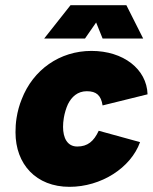

<svg xmlns="http://www.w3.org/2000/svg" viewBox="-20 -720 591 743"><path d="M151 -571H309L352 -633L377 -571H534L469 -700H253ZM249 3C371 3 486 -70 522 -170L362 -214C343 -173 319 -153 279 -153C240 -153 224 -187 224 -229C224 -240 225 -252 227 -264C230 -282 236 -302 243 -317C257 -345 280 -367 316 -367C353 -367 371 -351 377 -312L551 -355C548 -453 457 -523 334 -523C211 -523 108 -450 64 -336C55 -314 48 -289 44 -263C41 -244 40 -226 40 -208C40 -84 120 3 249 3Z"/></svg>

Font: Arthouse Owned Black
Style: Italic
Weight: 900
Italic angle: -10°
Designer: Jeremy Tribby
Foundry: Tribby Type
Version: Version 1.000;PS 001.000;hotconv 1.0.88;makeotf.lib2.5.64775